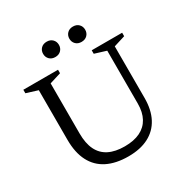

<svg xmlns="http://www.w3.org/2000/svg" viewBox="-194 -1023 1156 1194"><g transform="rotate(-30 384.0 -426.0)"><path d="M602 -245.5V-625.5L519.5 -651V-676H738V-651L656 -625.5V-255Q656 -170 624.8 -110.8Q593.5 -51.5 534 -20.8Q474.5 10 389 10Q299.5 10 237.2 -21.2Q175 -52.5 142.8 -114.8Q110.5 -177 110.5 -269.5V-625.5L28.5 -651V-676H277.5V-651L195.5 -625.5V-266Q195.5 -195 218.2 -148.2Q241 -101.5 286.5 -78.5Q332 -55.5 400 -55.5Q465.5 -55.5 510.5 -77.2Q555.5 -99 578.8 -141.5Q602 -184 602 -245.5ZM303.5 -752.5Q277.5 -752.5 262 -768.2Q246.5 -784 246.5 -807.5Q246.5 -831 262 -846.8Q277.5 -862.5 303.5 -862.5Q329 -862.5 344.5 -846.8Q360 -831 360 -807.5Q360 -784 344.5 -768.2Q329 -752.5 303.5 -752.5ZM491.5 -752.5Q466 -752.5 450.5 -768.2Q435 -784 435 -807.5Q435 -831 450.5 -846.8Q466 -862.5 491.5 -862.5Q517.5 -862.5 533 -846.8Q548.5 -831 548.5 -807.5Q548.5 -784 533 -768.2Q517.5 -752.5 491.5 -752.5Z"/></g></svg>

Font: Newsreader 16pt 16pt
Style: Regular
Weight: 400
Version: Version 1.003